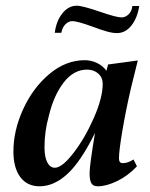

<svg xmlns="http://www.w3.org/2000/svg" viewBox="-20 -643 526 673"><path d="M27 -112Q27 -186 61.5 -261Q96 -336 153.5 -384Q211 -432 277 -432Q300 -432 320.5 -422Q341 -412 353 -395L359 -417L463 -431L439 -334Q421 -256 409 -185Q397 -114 397 -88Q397 -71 410 -71Q428 -71 448 -84L460 -60Q429 -27 391 -8.5Q353 10 323 10Q306 10 300 -1Q294 -12 294 -36Q294 -63 313 -177Q263 -76 216 -33Q169 10 119 10Q75 10 51 -22.5Q27 -55 27 -112ZM340 -349Q340 -371 324.5 -385Q309 -399 285 -399Q238 -399 203 -353.5Q168 -308 151 -236Q136 -183 136 -127Q136 -92 146 -73.5Q156 -55 172 -55Q198 -55 238.5 -108Q279 -161 309.5 -231Q340 -301 340 -349ZM306 -549Q251 -569 234 -569Q220 -569 209 -557.5Q198 -546 195 -528H172Q177 -569 198.5 -596Q220 -623 249 -623Q269 -623 333 -601Q388 -582 406 -582Q420 -582 431 -593Q442 -604 444 -622H468Q462 -581 441 -554Q420 -527 390 -527Q375 -527 355 -532.5Q335 -538 306 -549Z"/></svg>

Font: Unna Medium
Style: Italic
Weight: 500
Italic angle: -8.05°
Designer: Jorge de Buen Unna
Foundry: Omnibus-Type
Version: Version 2.008